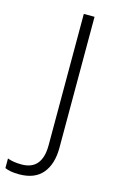

<svg xmlns="http://www.w3.org/2000/svg" viewBox="-223 -767 609 1002"><g transform="rotate(15 82.0 -266.0)"><path d="M-11 182Q-37 182 -56 178.5Q-75 175 -88 169V117Q-73 123 -53.5 126Q-34 129 -12 129Q99 129 99 -5V-714H157V-7Q157 82 115 132Q73 182 -11 182Z"/></g></svg>

Font: Noto Traditional Nushu Light
Style: Regular
Weight: 300
Designer: LIU Zhao
Foundry: LiuZhao Studio
Version: Version 2.003; ttfautohint (v1.8.4.7-5d5b)